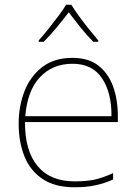

<svg xmlns="http://www.w3.org/2000/svg" viewBox="-20 -783 580 813"><path d="M287 -538Q355 -538 397 -505Q439 -472 459 -416.5Q479 -361 479 -291V-266H86Q85 -145 139 -80Q193 -15 296 -15Q344 -15 378.5 -22Q413 -29 459 -50V-23Q421 -6 382.5 2Q344 10 296 10Q213 10 160.5 -25Q108 -60 83.5 -121Q59 -182 59 -259Q59 -334 84 -397.5Q109 -461 159.5 -499.5Q210 -538 287 -538ZM287 -513Q203 -513 149.5 -456.5Q96 -400 87 -291H452Q453 -390 412 -451.5Q371 -513 287 -513ZM282 -763Q294 -743 314 -715.5Q334 -688 356 -660.5Q378 -633 396 -612V-606H375Q347 -634 319.5 -668.5Q292 -703 271 -731Q250 -703 221.5 -668.5Q193 -634 165 -606H144V-612Q163 -633 185 -660.5Q207 -688 227.5 -715.5Q248 -743 260 -763Z"/></svg>

Font: Noto Sans Myanmar Thin
Style: Regular
Weight: 100
Designer: Monotype Design Team
Foundry: Monotype Imaging Inc.
Version: Version 2.107; ttfautohint (v1.8.4.7-5d5b)